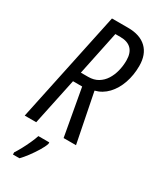

<svg xmlns="http://www.w3.org/2000/svg" viewBox="-233 -783 883 1073"><g transform="rotate(30 208.5 -246.5)"><path d="M0.5 0 151.4 -713.9H255.4Q333 -713.9 374.8 -673.8Q416.5 -633.8 416.5 -560.1Q416.5 -501 398.7 -449.5Q380.9 -397.9 347.7 -362.8Q314.5 -327.6 268.6 -315.9L331.5 0H251.5L197.3 -301.3H138.2L74.7 0ZM152.3 -364.7H199.2Q235.8 -364.7 262.2 -380.6Q288.6 -396.5 305.4 -423.1Q322.3 -449.7 330.6 -482.9Q338.9 -516.1 338.9 -550.8Q338.9 -599.1 314.7 -623.5Q290.5 -647.9 244.1 -647.9H211.4ZM52.2 221.2V207Q63.5 190.4 77.6 164.3Q91.8 138.2 104.5 110.1Q117.2 82 124 61H194.3V70.8Q187.5 91.8 169.9 120.6Q152.3 149.4 131.8 176.8Q111.3 204.1 94.2 221.2Z"/></g></svg>

Font: Open Sans Condensed
Style: Italic
Weight: 400
Width: 3
Italic angle: -12°
Designer: Monotype Design Team
Foundry: Monotype Imaging Inc.
Version: Version 3.000